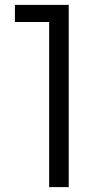

<svg xmlns="http://www.w3.org/2000/svg" viewBox="-20 -765 411 785"><path d="M181 -675H41V-745H261V0H181Z"/></svg>

Font: Trafiko Sans Variable
Style: Regular
Weight: 400
Designer: Gumpita Rahayu / Trafiko
Foundry: Tokotype / Trafiko
Version: Version 0.001;FEAKit 1.0